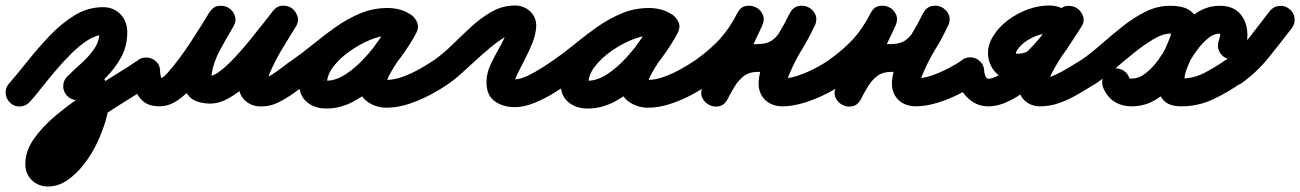

<svg xmlns="http://www.w3.org/2000/svg" viewBox="-51 -336 4720 697"><path d="M-18 -33Q14 -70 51.5 -117Q89 -164 131 -208Q173 -252 221 -281Q269 -310 323 -310Q362 -310 386.5 -284Q411 -258 411 -219Q411 -168 388.5 -127.5Q366 -87 332 -53Q298 -19 264 13Q249 28 228 27.5Q207 27 193 12Q178 -3 178.5 -24Q179 -45 194 -59Q216 -81 243.5 -105.5Q271 -130 290.5 -158Q310 -186 310 -219Q310 -222 312 -218.5Q314 -215 316 -213Q317 -212 321 -210.5Q325 -209 323 -209Q297 -209 268 -190.5Q239 -172 209.5 -143Q180 -114 152 -81Q124 -48 100 -17.5Q76 13 58 33Q44 49 23 50.5Q2 52 -13 38Q-29 24 -30.5 3Q-32 -18 -18 -33ZM193 12Q178 -3 178.5 -24Q179 -45 194 -59Q208 -73 225 -82.5Q242 -92 262 -92Q293 -92 311 -73Q329 -54 337 -26.5Q345 1 345 27Q345 58 333.5 98.5Q322 139 302 181.5Q282 224 254 260Q226 296 193 318.5Q160 341 124 341Q88 341 64.5 318Q41 295 41 259Q41 213 71 169.5Q101 126 149.5 85Q198 44 254 7.5Q310 -29 362 -61Q414 -93 451 -118Q468 -130 488.5 -126.5Q509 -123 521 -106Q533 -89 529.5 -68.5Q526 -48 509 -36Q488 -21 453 1Q418 23 376.5 49Q335 75 294 103.5Q253 132 218.5 160Q184 188 163 213.5Q142 239 142 259Q142 257 141 254Q136 242 124 240Q124 240 124 240Q139 240 155.5 222.5Q172 205 187.5 177.5Q203 150 216 120.5Q229 91 236.5 65.5Q244 40 244 27Q244 19 240.5 8Q237 -3 242 2Q249 7 256 9Q259 9 262 9Q260 9 264 9Q268 9 270 8Q273 7 269 9.5Q265 12 264 13Q249 28 228 27.5Q207 27 193 12Z M480 -127Q501 -127 516 -112.5Q531 -98 530 -77Q530 -69 533.5 -56Q537 -43 531 -48Q529 -49 526.5 -50Q524 -51 528 -51Q538 -50 556.5 -70.5Q575 -91 598 -121.5Q621 -152 643 -186Q665 -220 683 -248.5Q701 -277 709 -291Q723 -312 742.5 -314.5Q762 -317 778 -308Q795 -298 801.5 -279Q808 -260 796 -239Q773 -201 748 -155Q723 -109 717 -64Q716 -61 717 -56Q718 -51 716 -53Q713 -56 710 -58.5Q707 -61 713 -60Q713 -60 711 -60Q710 -60 710 -60Q726 -61 750 -79.5Q774 -98 801.5 -127.5Q829 -157 855.5 -189.5Q882 -222 904.5 -251Q927 -280 940 -296Q955 -315 974.5 -315.5Q994 -316 1009 -306Q1023 -295 1029 -276.5Q1035 -258 1022 -238Q997 -198 973 -158Q949 -118 930 -75Q926 -65 922 -53.5Q918 -42 916 -31Q916 -29 915.5 -31.5Q915 -34 915 -35Q914 -37 913 -38.5Q912 -40 910 -42Q908 -45 902 -47.5Q896 -50 900 -50Q914 -51 934.5 -64Q955 -77 975.5 -93Q996 -109 1010 -118Q1027 -130 1047.5 -126.5Q1068 -123 1080 -106Q1092 -89 1088.5 -68.5Q1085 -48 1068 -36Q1046 -20 1019 -0.5Q992 19 963 34Q934 49 906 50Q885 52 866 45.5Q847 39 833 23Q814 1 815.5 -31.5Q817 -64 831 -101.5Q845 -139 865 -175.5Q885 -212 905 -242.5Q925 -273 936 -291Q949 -311 969 -311.5Q989 -312 1005 -301Q1021 -289 1027 -270Q1033 -251 1019 -233Q998 -207 971 -172Q944 -137 913 -100Q882 -63 848 -31Q814 1 779.5 20.5Q745 40 711 40Q711 40 709 40Q708 40 708 40Q662 38 640.5 18.5Q619 -1 616 -32.5Q613 -64 622.5 -100.5Q632 -137 648 -173.5Q664 -210 681 -241Q698 -272 709 -290Q722 -312 742 -314.5Q762 -317 778 -307Q794 -297 801 -278Q808 -259 795 -238Q779 -212 757.5 -175.5Q736 -139 710 -99.5Q684 -60 654 -26Q624 8 592.5 29Q561 50 528 50Q490 50 468.5 31.5Q447 13 438 -16Q429 -45 430 -77Q430 -98 444.5 -113Q459 -128 480 -127Z M1010 -118Q1050 -146 1089.5 -178.5Q1129 -211 1171.5 -240.5Q1214 -270 1259.5 -288.5Q1305 -307 1357 -307Q1379 -307 1401 -301Q1423 -295 1441 -282Q1461 -268 1462.5 -248.5Q1464 -229 1454 -214Q1444 -198 1425.5 -191.5Q1407 -185 1387 -197Q1378 -202 1372 -204Q1366 -206 1355 -206Q1328 -206 1291 -190.5Q1254 -175 1218.5 -150Q1183 -125 1159.5 -94.5Q1136 -64 1136 -34Q1136 -30 1135.5 -32Q1135 -34 1134 -36Q1127 -46 1125 -44.5Q1123 -43 1134 -43Q1168 -43 1204 -66.5Q1240 -90 1272.5 -125.5Q1305 -161 1330.5 -198Q1356 -235 1371 -262Q1383 -284 1403 -287.5Q1423 -291 1439 -282Q1456 -273 1463.5 -254.5Q1471 -236 1459 -214Q1451 -198 1433.5 -173Q1416 -148 1397 -120Q1378 -92 1365 -68.5Q1352 -45 1352 -32Q1352 -33 1352 -35Q1351 -38 1349 -40Q1348 -43 1345 -45Q1342 -47 1345 -46Q1348 -46 1352 -46Q1380 -46 1411.5 -57.5Q1443 -69 1473 -86Q1503 -103 1525 -118Q1542 -130 1562.5 -126.5Q1583 -123 1595 -106Q1607 -89 1603.5 -68.5Q1600 -48 1583 -36Q1552 -14 1513 7Q1474 28 1432.5 41.5Q1391 55 1352 55Q1314 55 1282.5 33Q1251 11 1251 -32Q1251 -71 1273 -111Q1295 -151 1323.5 -189.5Q1352 -228 1371 -262Q1383 -284 1403 -287.5Q1423 -291 1439 -282Q1456 -273 1463.5 -254.5Q1471 -236 1459 -214Q1437 -173 1402.5 -126Q1368 -79 1325.5 -37Q1283 5 1234 31.5Q1185 58 1134 58Q1091 58 1063 34.5Q1035 11 1035 -34Q1035 -76 1055.5 -115.5Q1076 -155 1110 -189.5Q1144 -224 1186.5 -250.5Q1229 -277 1272.5 -292Q1316 -307 1355 -307Q1400 -307 1437 -285Q1458 -273 1459.5 -253Q1461 -233 1450 -216Q1440 -200 1421 -193Q1402 -186 1383 -200Q1377 -204 1370 -205Q1363 -206 1357 -206Q1317 -206 1279 -188Q1241 -170 1204.5 -142.5Q1168 -115 1133.5 -86Q1099 -57 1068 -36Q1051 -24 1030 -27.5Q1009 -31 998 -48Q986 -65 989.5 -86Q993 -107 1010 -118Z M1525 -118Q1559 -142 1593 -175.5Q1627 -209 1662 -241Q1697 -273 1736 -294.5Q1775 -316 1819 -316Q1837 -316 1852.5 -309Q1868 -302 1880 -288Q1897 -267 1895.5 -239Q1894 -211 1882 -181Q1870 -151 1855.5 -123Q1841 -95 1831 -75Q1828 -68 1822 -55Q1816 -42 1816 -38Q1816 -34 1814.5 -38Q1813 -42 1811 -44Q1805 -50 1805.5 -49Q1806 -48 1818 -48Q1837 -48 1864.5 -61Q1892 -74 1918 -91Q1944 -108 1959 -118Q1976 -130 1996.5 -126.5Q2017 -123 2029 -106Q2041 -89 2037.5 -68.5Q2034 -48 2017 -36Q1992 -18 1957.5 3Q1923 24 1886.5 38.5Q1850 53 1818 53Q1775 53 1745 31.5Q1715 10 1715 -38Q1715 -71 1731 -104Q1747 -137 1765.5 -169.5Q1784 -202 1793 -234Q1793 -235 1793 -236Q1793 -237 1794 -238Q1794 -240 1794 -241Q1796 -228 1807 -220Q1809 -218 1815.5 -216.5Q1822 -215 1819 -215Q1803 -214 1779 -199.5Q1755 -185 1728 -162.5Q1701 -140 1674 -115Q1647 -90 1623 -68.5Q1599 -47 1583 -36Q1566 -24 1545.5 -27.5Q1525 -31 1513 -48Q1501 -65 1504.5 -85.5Q1508 -106 1525 -118Z M1959 -118Q1999 -146 2038.5 -178.5Q2078 -211 2120.5 -240.5Q2163 -270 2208.5 -288.5Q2254 -307 2306 -307Q2328 -307 2350 -301Q2372 -295 2390 -282Q2410 -268 2411.5 -248.5Q2413 -229 2403 -214Q2393 -198 2374.5 -191.5Q2356 -185 2336 -197Q2327 -202 2321 -204Q2315 -206 2304 -206Q2277 -206 2240 -190.5Q2203 -175 2167.5 -150Q2132 -125 2108.5 -94.5Q2085 -64 2085 -34Q2085 -30 2084.5 -32Q2084 -34 2083 -36Q2076 -46 2074 -44.5Q2072 -43 2083 -43Q2117 -43 2153 -66.5Q2189 -90 2221.5 -125.5Q2254 -161 2279.5 -198Q2305 -235 2320 -262Q2332 -284 2352 -287.5Q2372 -291 2388 -282Q2405 -273 2412.5 -254.5Q2420 -236 2408 -214Q2400 -198 2382.5 -173Q2365 -148 2346 -120Q2327 -92 2314 -68.5Q2301 -45 2301 -32Q2301 -33 2301 -35Q2300 -38 2298 -40Q2297 -43 2294 -45Q2291 -47 2294 -46Q2297 -46 2301 -46Q2329 -46 2360.5 -57.5Q2392 -69 2422 -86Q2452 -103 2474 -118Q2491 -130 2511.5 -126.5Q2532 -123 2544 -106Q2556 -89 2552.5 -68.5Q2549 -48 2532 -36Q2501 -14 2462 7Q2423 28 2381.5 41.5Q2340 55 2301 55Q2263 55 2231.5 33Q2200 11 2200 -32Q2200 -71 2222 -111Q2244 -151 2272.5 -189.5Q2301 -228 2320 -262Q2332 -284 2352 -287.5Q2372 -291 2388 -282Q2405 -273 2412.5 -254.5Q2420 -236 2408 -214Q2386 -173 2351.5 -126Q2317 -79 2274.5 -37Q2232 5 2183 31.5Q2134 58 2083 58Q2040 58 2012 34.5Q1984 11 1984 -34Q1984 -76 2004.5 -115.5Q2025 -155 2059 -189.5Q2093 -224 2135.5 -250.5Q2178 -277 2221.5 -292Q2265 -307 2304 -307Q2349 -307 2386 -285Q2407 -273 2408.5 -253Q2410 -233 2399 -216Q2389 -200 2370 -193Q2351 -186 2332 -200Q2326 -204 2319 -205Q2312 -206 2306 -206Q2266 -206 2228 -188Q2190 -170 2153.5 -142.5Q2117 -115 2082.5 -86Q2048 -57 2017 -36Q2000 -24 1979 -27.5Q1958 -31 1947 -48Q1935 -65 1938.5 -86Q1942 -107 1959 -118Z M2462 -48Q2450 -65 2453.5 -86Q2457 -107 2474 -118Q2526 -155 2561 -193Q2596 -231 2625 -287Q2636 -310 2655.5 -314Q2675 -318 2692 -310Q2709 -302 2717.5 -284Q2726 -266 2716 -243Q2685 -177 2654 -111Q2623 -45 2592 21Q2581 44 2561.5 48.5Q2542 53 2525 44Q2508 36 2499 18Q2490 0 2501 -22Q2522 -64 2548 -99Q2574 -134 2611 -155Q2648 -176 2699 -176Q2735 -176 2755 -192Q2775 -208 2788 -233.5Q2801 -259 2816 -288Q2828 -310 2847.5 -314Q2867 -318 2883 -310Q2900 -302 2908.5 -284Q2917 -266 2907 -244Q2887 -200 2862 -159.5Q2837 -119 2818 -75Q2814 -66 2810.5 -57Q2807 -48 2806 -38Q2805 -33 2805 -32Q2802 -36 2801.5 -39Q2801 -42 2797 -46Q2796 -47 2791.5 -49Q2787 -51 2789 -51Q2815 -51 2846 -61.5Q2877 -72 2907 -87.5Q2937 -103 2958 -118Q2975 -130 2995.5 -126.5Q3016 -123 3028 -106Q3040 -89 3036.5 -68.5Q3033 -48 3016 -36Q2987 -15 2947.5 5Q2908 25 2866.5 37.5Q2825 50 2789 50Q2767 50 2748 41.5Q2729 33 2716 14Q2701 -10 2703 -40Q2705 -70 2718 -103Q2731 -136 2749.5 -169Q2768 -202 2786 -232Q2804 -262 2815 -285Q2825 -308 2845 -311.5Q2865 -315 2882 -307Q2899 -298 2908 -280Q2917 -262 2906 -241Q2880 -193 2855.5 -155.5Q2831 -118 2795 -96.5Q2759 -75 2699 -75Q2669 -75 2649.5 -60Q2630 -45 2616.5 -23Q2603 -1 2591 22Q2580 45 2560.5 49.5Q2541 54 2524 45Q2507 37 2498.5 19Q2490 1 2500 -21Q2531 -88 2562 -154Q2593 -220 2624 -286Q2635 -308 2654.5 -312.5Q2674 -317 2691 -308Q2709 -300 2717.5 -282Q2726 -264 2715 -241Q2680 -174 2637 -126.5Q2594 -79 2532 -36Q2515 -24 2494 -27.5Q2473 -31 2462 -48Z M2946 -48Q2934 -65 2937.5 -86Q2941 -107 2958 -118Q3010 -155 3045 -193Q3080 -231 3109 -287Q3120 -310 3139.5 -314Q3159 -318 3176 -310Q3193 -302 3201.5 -284Q3210 -266 3200 -243Q3169 -177 3138 -111Q3107 -45 3076 21Q3065 44 3045.5 48.5Q3026 53 3009 44Q2992 36 2983 18Q2974 0 2985 -22Q3006 -64 3032 -99Q3058 -134 3095 -155Q3132 -176 3183 -176Q3219 -176 3239 -192Q3259 -208 3272 -233.5Q3285 -259 3300 -288Q3312 -310 3331.5 -314Q3351 -318 3367 -310Q3384 -302 3392.5 -284Q3401 -266 3391 -244Q3371 -200 3346 -159.5Q3321 -119 3302 -75Q3298 -66 3294.5 -57Q3291 -48 3290 -38Q3289 -33 3289 -32Q3286 -36 3285.5 -39Q3285 -42 3281 -46Q3280 -47 3275.5 -49Q3271 -51 3273 -51Q3299 -51 3330 -61.5Q3361 -72 3391 -87.5Q3421 -103 3442 -118Q3459 -130 3479.5 -126.5Q3500 -123 3512 -106Q3524 -89 3520.5 -68.5Q3517 -48 3500 -36Q3471 -15 3431.5 5Q3392 25 3350.5 37.5Q3309 50 3273 50Q3251 50 3232 41.5Q3213 33 3200 14Q3185 -10 3187 -40Q3189 -70 3202 -103Q3215 -136 3233.5 -169Q3252 -202 3270 -232Q3288 -262 3299 -285Q3309 -308 3329 -311.5Q3349 -315 3366 -307Q3383 -298 3392 -280Q3401 -262 3390 -241Q3364 -193 3339.5 -155.5Q3315 -118 3279 -96.5Q3243 -75 3183 -75Q3153 -75 3133.5 -60Q3114 -45 3100.5 -23Q3087 -1 3075 22Q3064 45 3044.5 49.5Q3025 54 3008 45Q2991 37 2982.5 19Q2974 1 2984 -21Q3015 -88 3046 -154Q3077 -220 3108 -286Q3119 -308 3138.5 -312.5Q3158 -317 3175 -308Q3193 -300 3201.5 -282Q3210 -264 3199 -241Q3164 -174 3121 -126.5Q3078 -79 3016 -36Q2999 -24 2978 -27.5Q2957 -31 2946 -48Z M3522 -77Q3522 -71 3526 -60.5Q3530 -50 3538 -50Q3558 -51 3588 -71Q3618 -91 3649.5 -120.5Q3681 -150 3706.5 -178.5Q3732 -207 3742 -224Q3747 -233 3746 -233Q3745 -233 3747 -227Q3749 -222 3754.5 -218.5Q3760 -215 3757 -215Q3726 -215 3691.5 -197Q3657 -179 3641 -153Q3636 -145 3636.5 -143Q3637 -141 3646 -141Q3670 -141 3691 -157Q3712 -173 3729.5 -198Q3747 -223 3762 -248.5Q3777 -274 3789 -292Q3803 -313 3823.5 -314.5Q3844 -316 3859 -306Q3875 -295 3881 -276Q3887 -257 3873 -236Q3846 -194 3817.5 -153Q3789 -112 3766 -68Q3763 -62 3759.5 -51Q3756 -40 3752.5 -32.5Q3749 -25 3747 -30Q3744 -39 3736 -43Q3728 -47 3723.5 -49Q3719 -51 3725 -51Q3751 -51 3777.5 -63Q3804 -75 3829.5 -91Q3855 -107 3877 -120Q3895 -131 3915.5 -126Q3936 -121 3946 -103Q3957 -85 3952 -64.5Q3947 -44 3929 -34Q3898 -15 3865 4.5Q3832 24 3797 37Q3762 50 3725 50Q3707 50 3691 43.5Q3675 37 3663 23Q3645 1 3648 -31Q3651 -63 3667.5 -99.5Q3684 -136 3707 -172Q3730 -208 3752.5 -239Q3775 -270 3789 -292Q3803 -313 3823 -314.5Q3843 -316 3859 -305Q3875 -295 3881 -275.5Q3887 -256 3873 -236Q3852 -204 3830 -170Q3808 -136 3782 -106.5Q3756 -77 3723 -58.5Q3690 -40 3646 -40Q3600 -40 3571 -65.5Q3542 -91 3536.5 -130Q3531 -169 3556 -207Q3576 -239 3609 -263.5Q3642 -288 3680.5 -302Q3719 -316 3757 -316Q3798 -316 3821 -293.5Q3844 -271 3846 -238Q3848 -205 3829 -172Q3810 -141 3777 -103.5Q3744 -66 3703.5 -31Q3663 4 3620.5 26.5Q3578 49 3541 50Q3506 51 3479 33Q3452 15 3436.5 -14.5Q3421 -44 3421 -77Q3421 -98 3435.5 -113Q3450 -128 3471 -128Q3492 -128 3507 -113Q3522 -98 3522 -77Z M3874 -118Q3910 -143 3948 -176.5Q3986 -210 4026 -241.5Q4066 -273 4108.5 -294Q4151 -315 4196 -315Q4246 -315 4270 -297Q4294 -279 4298.5 -249.5Q4303 -220 4294.5 -185.5Q4286 -151 4271 -119Q4253 -80 4221 -41Q4189 -2 4147.5 24Q4106 50 4059 50Q3983 50 3954 -17Q3946 -37 3954 -56Q3962 -75 3981 -84Q4000 -92 4019.5 -84Q4039 -76 4047 -57Q4051 -48 4048 -49.5Q4045 -51 4059 -51Q4084 -51 4108.5 -70.5Q4133 -90 4152 -116Q4171 -142 4180 -161Q4185 -172 4189.5 -183Q4194 -194 4198 -205Q4200 -213 4201 -219Q4202 -221 4201.5 -225Q4201 -229 4202 -227Q4209 -212 4212.5 -213Q4216 -214 4197 -214Q4170 -214 4135 -193Q4100 -172 4063 -142Q4026 -112 3991.5 -82.5Q3957 -53 3932 -36Q3915 -24 3894.5 -27.5Q3874 -31 3862 -48Q3850 -65 3853.5 -85.5Q3857 -106 3874 -118ZM4405 -123Q4385 -130 4375.5 -148.5Q4366 -167 4373 -187Q4379 -206 4378.5 -210Q4378 -214 4376 -214Q4355 -214 4334 -196.5Q4313 -179 4296 -156Q4279 -133 4270 -117Q4265 -105 4260 -93Q4255 -81 4252 -69Q4249 -59 4249 -51Q4249 -48 4250 -44.5Q4251 -41 4250 -42Q4246 -47 4242 -49Q4241 -50 4238.5 -50.5Q4236 -51 4237 -51Q4283 -51 4322.5 -72Q4362 -93 4398 -118Q4415 -130 4435.5 -126.5Q4456 -123 4468 -106Q4480 -89 4476.5 -68.5Q4473 -48 4456 -36Q4407 -1 4353 24.5Q4299 50 4237 50Q4192 50 4172 27Q4152 4 4150.5 -31Q4149 -66 4158.5 -102Q4168 -138 4181 -163Q4198 -198 4228 -233Q4258 -268 4296 -291.5Q4334 -315 4376 -315Q4422 -315 4446.5 -290.5Q4471 -266 4476 -229Q4481 -192 4469 -155Q4462 -135 4443.5 -125.5Q4425 -116 4405 -123Z M4386 -46Q4374 -63 4377.5 -84Q4381 -105 4398 -117Q4447 -152 4484.5 -200Q4522 -248 4558 -295Q4571 -312 4591.5 -314.5Q4612 -317 4629 -304Q4646 -291 4648.5 -270.5Q4651 -250 4638 -233Q4597 -180 4554.5 -127Q4512 -74 4456 -34Q4439 -22 4418.5 -25.5Q4398 -29 4386 -46Z"/></svg>

Font: FRB American Cursive Guidelines Arrows Ultra
Style: Bold Italic
Weight: 1000
Italic angle: -25°
Version: Version 2.0;Modular Font Editor K font №1